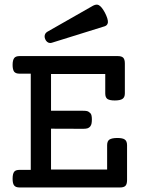

<svg xmlns="http://www.w3.org/2000/svg" viewBox="-20 -827 640 847"><path d="M391.1 -802.2Q399.9 -806.6 406.2 -806.6Q411.6 -806.6 416 -804.2Q428.7 -797.4 442.9 -771Q457 -743.2 456.1 -728.5Q454.6 -715.8 442.9 -711.4L208 -638.2Q203.1 -637.2 201.7 -637.2Q194.3 -637.2 188.2 -642.1Q182.1 -647 179.2 -654.8Q176.8 -661.1 176.8 -666Q176.8 -679.7 189 -687ZM205.1 -79.1H452.6V-186.5Q452.6 -204.6 462.9 -211.4Q474.1 -218.3 497.6 -218.3Q520.5 -218.3 529.8 -211.9Q540.5 -205.1 540.5 -186.5V-32.7Q540.5 -14.6 533.4 -7.3Q526.4 0 509.3 0H66.4Q49.3 0 42.5 -8.8Q35.6 -17.1 35.6 -38.6Q35.6 -61 43 -69.8Q49.3 -77.6 66.4 -77.6H115.7V-502H66.4Q48.8 -502 42 -511.2Q35.6 -521 35.6 -540.5Q35.6 -562 43 -571.3Q49.8 -579.6 66.4 -579.6H499.5Q516.6 -579.6 523.7 -572.3Q530.8 -564.9 530.8 -546.9V-415Q530.8 -397.9 520.5 -390.9Q510.3 -383.8 486.3 -383.8Q463.4 -383.8 453.6 -390.6Q444.3 -397.5 444.3 -415V-500.5H205.1V-338.4H345.7Q357.9 -338.4 364 -336.9Q370.1 -335.4 374 -331.5Q381.3 -326.7 383.3 -318.8Q385.3 -311 385.3 -301.3Q385.3 -290.5 384 -283Q382.8 -275.4 377.9 -269Q373.5 -263.7 366.7 -261.2Q359.9 -258.8 347.7 -258.8L205.1 -259.3Z"/></svg>

Font: Courier Prime Medium
Style: Regular
Weight: 500
Designer: Alan Dague-Greene
Foundry: Quote-Unquote Apps
Version: Version 1.202